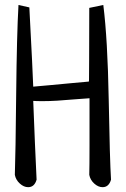

<svg xmlns="http://www.w3.org/2000/svg" viewBox="-20 -734 509 776"><path d="M340.8 -702.1 397.5 -713.9Q415 -576.2 419.4 -331.5Q423.8 -86.9 428.7 -7.8Q419.9 22.5 394.5 22.5Q377 22.5 360.8 7.8Q344.7 -6.8 340.8 -27.3Q341.8 -62.5 341.8 -144.5V-336.9Q320.3 -335.9 281.7 -332.5Q243.2 -329.1 211.4 -327.1Q179.7 -325.2 151.4 -325.2Q126 -325.2 114.3 -326.2Q116.2 -266.6 121.1 -157.7Q126 -48.8 127.9 -7.8Q119.1 22.5 93.8 22.5Q76.2 22.5 60.1 7.8Q43.9 -6.8 40 -27.3Q43 -111.3 45.4 -353.5Q47.9 -595.7 54.7 -713.9L98.6 -704.1Q98.6 -701.2 99.1 -694.8Q99.6 -688.5 99.6 -684.6Q112.3 -444.3 114.3 -383.8Q147.5 -386.7 185.1 -390.1Q222.7 -393.6 268.1 -397.9Q313.5 -402.3 338.9 -404.3Q339.8 -404.3 339.8 -414.1Q339.8 -423.8 340.3 -493.2Q340.8 -562.5 340.8 -702.1Z"/></svg>

Font: Neucha
Style: Regular
Weight: 400
Designer: Jovanny Lemonad
Foundry: Jovanny Lemonad
Version: Version 001.001